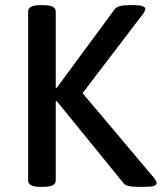

<svg xmlns="http://www.w3.org/2000/svg" viewBox="-20 -722 627 744"><path d="M89 -23V-677Q89 -702 135 -702H150Q196 -702 196 -677V-382H200L425 -687Q436 -702 481 -702H502Q522 -702 532.5 -698Q543 -694 543 -688Q543 -680 534 -668L300 -361L579 -30Q587 -18 587 -12Q587 -5 576 -1.5Q565 2 540 2H515Q493 2 479 -1Q465 -4 458 -13L200 -330L196 -329V-23Q196 2 150 2H135Q89 2 89 -23Z"/></svg>

Font: Asap-Medium
Style: Regular
Weight: 500
Designer: Pablo Cosgaya
Foundry: Omnibus-Type
Version: Version 2.000; ttfautohint (v1.8)